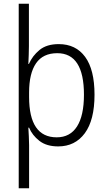

<svg xmlns="http://www.w3.org/2000/svg" viewBox="-20 -780 582 1036"><path d="M490 -269Q490 -132 437.5 -61Q385 10 294 10Q231 10 192.5 -20Q154 -50 137 -91H133Q134 -71 135.5 -45Q137 -19 137 3V236H81V-760H136V-531Q136 -511 135 -483.5Q134 -456 133 -435H136Q155 -479 193.5 -510.5Q232 -542 297 -542Q389 -542 439.5 -473Q490 -404 490 -269ZM433 -269Q433 -493 289 -493Q212 -493 174.5 -438.5Q137 -384 137 -281V-257Q137 -39 286 -39Q358 -39 395.5 -97.5Q433 -156 433 -269Z"/></svg>

Font: Noto Sans Sinhala UI SemiCondensed Light
Style: Regular
Weight: 300
Width: 4
Designer: Jelle Bosma - Monotype Design Team
Foundry: Monotype Imaging Inc.
Version: Version 2.006; ttfautohint (v1.8.4.7-5d5b)